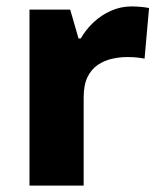

<svg xmlns="http://www.w3.org/2000/svg" viewBox="-20 -579 501 599"><path d="M391 -559Q404 -559 420 -557.5Q436 -556 445 -554L431 -396Q422 -398 408 -399.5Q394 -401 377 -401Q353 -401 329 -395.5Q305 -390 285 -376.5Q265 -363 253 -338.5Q241 -314 241 -275V0H72V-549H199L225 -459H232Q248 -487 272 -509.5Q296 -532 326.5 -545.5Q357 -559 391 -559Z"/></svg>

Font: Noto Sans Thai ExtraBold
Style: Regular
Weight: 800
Version: Version 2.001